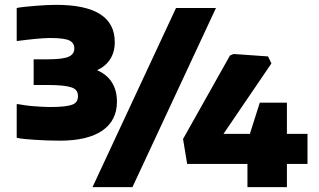

<svg xmlns="http://www.w3.org/2000/svg" viewBox="-20 -773 1317 793"><path d="M227 -192Q201 -192 174.5 -193Q148 -194 124.5 -195.5Q101 -197 81 -199Q61 -201 49 -204V-343H54Q65 -341 81.5 -338.5Q98 -336 117 -334.5Q136 -333 154 -332Q172 -331 186 -331Q221 -331 243.5 -333.5Q266 -336 279 -341Q292 -346 297 -355Q302 -364 302 -376Q302 -389 296 -398Q290 -407 275.5 -412Q261 -417 236.5 -419.5Q212 -422 175 -422H119V-528H175Q239 -528 263 -538.5Q287 -549 287 -573Q287 -596 266 -606Q245 -616 187 -616Q164 -616 127.5 -612.5Q91 -609 54 -604H49V-740Q63 -743 84 -745Q105 -747 127.5 -749Q150 -751 172.5 -752Q195 -753 212 -753Q454 -753 454 -599Q454 -558 435 -528.5Q416 -499 381 -483Q421 -466 442 -433Q463 -400 463 -353Q463 -275 402.5 -233.5Q342 -192 227 -192ZM1002 -96H753L736 -199L930 -544L945 -550L1087 -540L1101 -511L903 -220H1012L1053 -349H1165V-220H1250V-96H1165V0H1002ZM707 -740H872L527 0H362Z"/></svg>

Font: Encode Sans Normal
Style: ExtraBold
Weight: 800
Designer: Pablo Impallari, Andres Torresi
Foundry: Pablo Impallari, Andres Torresi
Version: Version 1.000; ttfautohint (v1.00) -l 8 -r 50 -G 200 -x 14 -